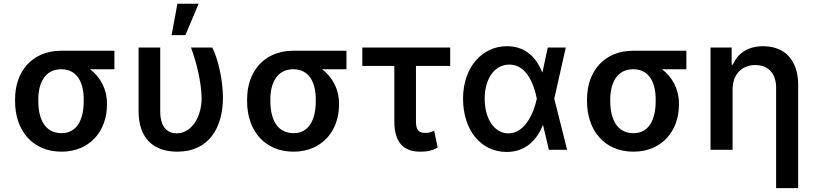

<svg xmlns="http://www.w3.org/2000/svg" viewBox="-20 -799 4345 1024"><path d="M60.4 -269.9V-258.5C60.4 -106.2 150.6 9.9 308.2 9.9C462.4 9.9 550.4 -104.8 550.4 -238.6V-248.6C550.4 -324.6 513.8 -389.6 460.2 -429.7H590.2V-528.4H306.8C150.2 -528.4 60.4 -416.5 60.4 -269.9ZM184.3 -258.5V-269.9C184.7 -355.8 219.5 -429.7 306.8 -429.7C393.5 -429.7 426.5 -355.8 426.5 -269.9V-258.5C426.5 -166.2 393.5 -88.8 308.2 -88.8C218.4 -88.8 184.7 -166.2 184.3 -258.5Z M719.1 -545.5V-207.4C719.1 -56.8 802.6 9.9 925.4 9.9C1096.9 9.9 1168.7 -121.8 1169 -277C1168.7 -376.4 1142.4 -485.8 1112.2 -545.5H998.6C1028.8 -464.5 1053.6 -360.8 1055.4 -277C1055.4 -175.8 1002.1 -87.7 921.9 -87.7C876.4 -87.7 834.5 -117.2 834.5 -206V-545.5ZM895.2 -611.5H968.8L1039.4 -779.1H926.1Z M1297.9 -269.9V-258.5C1297.9 -106.2 1388.1 9.9 1545.8 9.9C1699.9 9.9 1788 -104.8 1788 -238.6V-248.6C1788 -324.6 1751.4 -389.6 1697.8 -429.7H1827.8V-528.4H1544.4C1387.8 -528.4 1297.9 -416.5 1297.9 -269.9ZM1421.9 -258.5V-269.9C1422.2 -355.8 1457 -429.7 1544.4 -429.7C1631 -429.7 1664.1 -355.8 1664.1 -269.9V-258.5C1664.1 -166.2 1631 -88.8 1545.8 -88.8C1456 -88.8 1422.2 -166.2 1421.9 -258.5Z M2381 -545.5H1912.3V-447.4H2083.1V-151.3C2083.1 -39.4 2132.5 9.9 2221.2 9.9C2256 9.9 2283 6 2314.3 -12.1L2295.5 -101.6C2282.7 -95.9 2268.5 -90.2 2248.9 -90.2C2223.4 -90.2 2198.5 -95.9 2198.5 -148.8V-447.4H2381Z M2680.4 11.4C2779.8 12.1 2841.6 -48.3 2874.6 -131H2876.4L2907.3 0H3004.6L2936.1 -272.7L2997.5 -545.5H2901.3L2873.2 -414.1H2871.4C2838.8 -496.8 2778.1 -552.6 2684.3 -552.6C2549.4 -552.6 2449.6 -437.9 2449.6 -272.7C2449.6 -106.5 2543 10.3 2680.4 11.4ZM2565 -272.7C2565 -379.3 2617.2 -454.5 2696.7 -454.5C2791.2 -454.5 2828.5 -344.5 2842.7 -274.1L2843 -272.7L2842.7 -271.3C2827.8 -201.3 2782 -87.7 2691.4 -87.7C2615.8 -87.7 2565 -166.5 2565 -272.7Z M3110.8 -269.9V-258.5C3110.8 -106.2 3201 9.9 3358.7 9.9C3512.8 9.9 3600.9 -104.8 3600.9 -238.6V-248.6C3600.9 -324.6 3564.3 -389.6 3510.7 -429.7H3640.6V-528.4H3357.2C3200.6 -528.4 3110.8 -416.5 3110.8 -269.9ZM3234.7 -258.5V-269.9C3235.1 -355.8 3269.9 -429.7 3357.2 -429.7C3443.9 -429.7 3476.9 -355.8 3476.9 -269.9V-258.5C3476.9 -166.2 3443.9 -88.8 3358.7 -88.8C3268.8 -88.8 3235.1 -166.2 3234.7 -258.5Z M3887.1 -321.7C3887.1 -404.5 3938.2 -452.1 4008.5 -452.1C4078.1 -452.1 4119.3 -406.6 4119.3 -330.6V204.5H4236.9V-346.9C4236.9 -480.1 4163 -552.6 4050.4 -552.6C3968.8 -552.6 3914.1 -514.2 3888.8 -454.5H3882.1V-545.5H3769.5V0H3887.1Z"/></svg>

Font: Magic Ui Pro Semi Bold
Style: Regular
Weight: 600
Designer: Stefan Endress, Andreas Faust
Version: Version 1.000;FEAKit 1.0